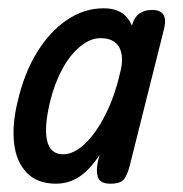

<svg xmlns="http://www.w3.org/2000/svg" viewBox="-20 -443 442 463"><path d="M115 0Q70 0 44.5 -26.5Q19 -53 14 -97.5Q9 -142 22 -196Q38 -266 69 -316.5Q100 -367 141.5 -395Q183 -423 230 -423Q268 -423 286.5 -400.5Q305 -378 307 -339.5Q309 -301 295 -252Q273 -175 247 -118.5Q221 -62 189 -31Q157 0 115 0ZM132 -71Q158 -71 184.5 -96Q211 -121 233.5 -165Q256 -209 269 -265Q280 -305 268 -328Q256 -351 222 -351Q198 -351 173.5 -331Q149 -311 130.5 -277Q112 -243 101 -199Q86 -137 93.5 -104Q101 -71 132 -71ZM246 0Q222 0 216.5 -15Q211 -30 216 -53L299 -384Q309 -419 347 -419Q367 -419 374 -407.5Q381 -396 376 -375L293 -44Q288 -24 280 -12Q272 0 246 0Z"/></svg>

Font: Edu TAS Beginner Medium
Style: Regular
Weight: 500
Version: Version 1.003